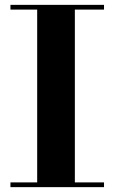

<svg xmlns="http://www.w3.org/2000/svg" viewBox="-20 -770 470 790"><path d="M23 0V-19.5H133V-730.5H23V-750H408V-730.5H288V-19.5H408V0Z"/></svg>

Font: Bodoni Moda 11pt
Style: Bold
Weight: 700
Designer: Owen Earl
Foundry: indestructible type
Version: Version 2.004